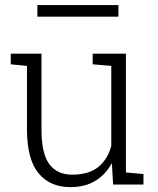

<svg xmlns="http://www.w3.org/2000/svg" viewBox="-20 -745 637 775"><path d="M264.2 10.3Q181.2 10.3 135 -46.4Q88.9 -103 88.9 -222.2V-479L23.4 -485.4V-528.3H147.5V-221.2Q147.5 -124.5 179.2 -82.3Q210.9 -40 271 -40Q338.9 -40 377 -71.3Q415 -102.5 429.2 -156.2V-479L354 -485.4V-528.3H488.3V-48.8L559.1 -42.5V0H436.5L431.6 -86.9Q406.7 -40.5 365 -15.1Q323.2 10.3 264.2 10.3ZM130.9 -677.7V-724.6H458V-677.7Z"/></svg>

Font: Roboto Slab Light
Style: Regular
Weight: 300
Designer: Google
Version: Version 2.000; ttfautohint (v1.8.1.43-b0c9)